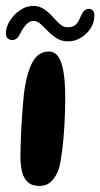

<svg xmlns="http://www.w3.org/2000/svg" viewBox="-27 -609 340 652"><path d="M107 22.5Q81.5 22.5 67.2 9.2Q53 -4 47.8 -26.2Q42.5 -48.5 42.5 -76Q42.5 -89 42.8 -104.5Q43 -120 43.8 -137.8Q44.5 -155.5 45.5 -174.5Q46.5 -193.5 47.8 -213.2Q49 -233 50.8 -253Q52.5 -273 54.5 -292.5Q64.5 -366 84.5 -400Q104.5 -434 139 -434Q159.5 -434 171.5 -415.8Q183.5 -397.5 189 -362.5Q194.5 -327.5 194.5 -276.5Q194.5 -253.5 193.8 -230.2Q193 -207 191.8 -184.5Q190.5 -162 188.8 -141Q187 -120 184.5 -101Q182 -82 179.2 -65.5Q176.5 -49 173 -36Q164 -10 148 6.2Q132 22.5 107 22.5ZM15 -473Q5.5 -473 -0.8 -478.8Q-7 -484.5 -7 -496Q-7 -517 6.5 -538.5Q20 -560 41.5 -574.5Q63 -589 85.5 -589Q106.5 -589 122.5 -578Q138.5 -567 151.2 -552.8Q164 -538.5 176 -527.5Q188 -516.5 201.5 -516.5Q218 -516.5 227.8 -523.2Q237.5 -530 246 -551Q253 -567.5 259.5 -573.2Q266 -579 275.5 -579Q282 -579 287.8 -574Q293.5 -569 293.5 -556Q293.5 -532.5 280.5 -512.5Q267.5 -492.5 247.2 -480.5Q227 -468.5 204 -468.5Q182 -468.5 165.5 -479Q149 -489.5 135.8 -503.2Q122.5 -517 110.8 -527.5Q99 -538 86.5 -538Q73.5 -538 62.5 -526.2Q51.5 -514.5 41.5 -495Q35.5 -482.5 29 -477.8Q22.5 -473 15 -473Z"/></svg>

Font: Gluten
Style: Regular
Weight: 400
Designer: Tyler Finck
Foundry: Etcetera Type Company
Version: Version 1.300